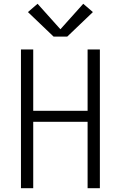

<svg xmlns="http://www.w3.org/2000/svg" viewBox="-20 -997 640 1017"><path d="M91 0V-735H156V-410H444V-735H509V0H444V-352H156V0ZM264 -803 128 -933 179 -977 300 -842 421 -977 472 -933 336 -803Z"/></svg>

Font: Iosevka SS04 Light Extended
Style: Regular
Weight: 300
Width: 7
Monospace: yes
Designer: Belleve Invis
Foundry: Belleve Invis
Version: Version 19.0.0; ttfautohint (v1.8.4)